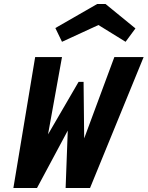

<svg xmlns="http://www.w3.org/2000/svg" viewBox="-20 -940 738 960"><path d="M256.8 -799.8 465.8 -919.9H507.8L657.2 -797.9L607.9 -731L472.2 -814.9L290 -731ZM430.2 0H308.1L318.8 -287.1L165 0H46.9L155.8 -654.8H290L220.2 -268.1L373 -530.8H397.9L400.9 -248L551.8 -654.8H698.2Z"/></svg>

Font: IntelOne Mono Bold
Style: Italic
Weight: 700
Italic angle: -16°
Designer: Fred Shallcrass
Foundry: Frere-Jones Type LLC
Version: Version 1.200;hotconv 1.1.0;makeotfexe 2.6.0;FJTRelease1.2